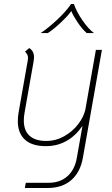

<svg xmlns="http://www.w3.org/2000/svg" viewBox="-20 -720 559 959"><path d="M489 -471 394 68Q381 141 335.5 180Q290 219 218 219H104L109 193H223Q280 193 317 160Q354 127 364 67L392 -91Q321 10 209 10Q140 10 104.5 -22.5Q69 -55 69 -115Q69 -138 73 -159L119 -420Q120 -424 120 -431Q120 -448 105 -462L126 -480Q150 -465 150 -434Q150 -428 148 -414L103 -159Q99 -139 99 -118Q99 -68 127.5 -42Q156 -16 211 -16Q259 -16 300.5 -39.5Q342 -63 369.5 -98.5Q397 -134 406 -171L459 -471ZM335 -700H349Q362 -662 391.5 -619Q421 -576 449 -555H413Q390 -575 367 -609.5Q344 -644 336 -665Q324 -646 287 -610.5Q250 -575 219 -555H183Q220 -579 265 -621Q310 -663 335 -700Z"/></svg>

Font: KoHo ExtraLight
Style: Italic
Weight: 275
Italic angle: -10°
Version: Version 1.000; ttfautohint (v1.6)